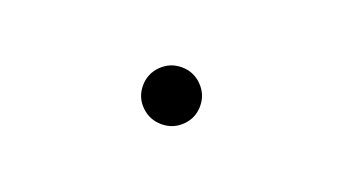

<svg xmlns="http://www.w3.org/2000/svg" viewBox="-27 -649 641 358"><g transform="rotate(20 293.0 -470.5)"><path d="M293 -414.1Q269.5 -414.1 252.9 -430.4Q236.3 -446.8 236.3 -470.2Q236.3 -493.7 252.9 -510.3Q269.5 -526.9 293 -526.9Q316.4 -526.9 333 -510.3Q349.6 -493.7 349.6 -470.2Q349.6 -446.8 333 -430.4Q316.4 -414.1 293 -414.1Z"/></g></svg>

Font: Cascadia Code NF Light
Style: Regular
Weight: 300
Monospace: yes
Designer: Aaron Bell
Foundry: Saja Typeworks
Version: Version 2404.023; ttfautohint (v1.8.4)